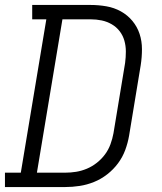

<svg xmlns="http://www.w3.org/2000/svg" viewBox="-33 -755 653 775"><path d="M230 0H-13V-58H51L154 -677H97V-735H332Q365 -735 396.5 -729.5Q428 -724 455 -709Q482 -694 501.5 -670.5Q521 -647 530.5 -618Q540 -589 540 -556.5Q540 -524 535 -492L488 -207Q483 -178 472.5 -149.5Q462 -121 443.5 -96Q425 -71 400 -51.5Q375 -32 346.5 -20.5Q318 -9 288.5 -4.5Q259 0 230 0ZM116 -58H230Q252 -58 274 -61.5Q296 -65 317.5 -74Q339 -83 358 -98Q377 -113 391 -132Q405 -151 413 -173Q421 -195 425 -217L472 -501Q475 -524 475 -547Q475 -570 469 -591Q463 -612 450 -629Q437 -646 418 -657Q399 -668 377.5 -672.5Q356 -677 333 -677H219Z"/></svg>

Font: Iosevka HT Light Extended
Style: Italic
Weight: 300
Width: 7
Italic angle: -9°
Monospace: yes
Designer: Belleve Invis
Foundry: Belleve Invis
Version: Version 32.3.0; ttfautohint (v1.8.4)